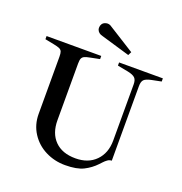

<svg xmlns="http://www.w3.org/2000/svg" viewBox="-152 -999 1082 1142"><g transform="rotate(20 388.5 -428.0)"><path d="M133 -222V-583Q133 -605 129 -615.5Q125 -626 113 -631.5Q101 -637 75 -642L19 -653V-673H365V-653L310 -642Q283 -637 271.5 -631.5Q260 -626 255.5 -615.5Q251 -605 251 -583V-225Q251 -142 297.5 -95Q344 -48 428 -48Q509 -48 556.5 -96.5Q604 -145 604 -225V-580Q604 -608 591.5 -620.5Q579 -633 546 -640L478 -653V-673H755V-653L695 -641Q661 -634 649 -622Q637 -610 637 -581V-109Q623 -109 611 -100.5Q599 -92 588.5 -80.5Q578 -69 574 -65Q542 -31 500 -10Q458 11 384 11Q317 11 259.5 -18Q202 -47 167.5 -100.5Q133 -154 133 -222ZM331 -787Q305 -793 297 -814Q295 -818 295 -828Q295 -840 301.5 -850Q308 -860 320 -864Q328 -867 335 -867Q349 -867 361 -858L525 -755L514 -733Z"/></g></svg>

Font: Ibarra Real Nova SemiBold
Style: Regular
Weight: 600
Designer: Jose Maria Ribagorda & Octavio Pardo
Foundry: Jose Maria Ribagorda
Version: Version 1.014